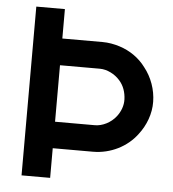

<svg xmlns="http://www.w3.org/2000/svg" viewBox="-52 -768 734 816"><g transform="rotate(5 315.0 -360.0)"><path d="M70 0H192V-126.5H363.5C439 -126.5 509 -162.5 550.5 -218.5C581.5 -258 601 -309.5 600 -360C599.5 -411.5 581 -463.5 549 -503.5C521.5 -541 481.5 -568.5 437 -582.5C413.5 -590 388.5 -594.5 363.5 -594.5H192V-720H70ZM192 -239.5V-480.5H362.5C393 -480.5 426.5 -463.5 447 -440C467 -418.5 476.5 -389.5 477.5 -360C478.5 -333 468.5 -307.5 452.5 -286.5C429.5 -256.5 393 -239.5 362.5 -239.5Z"/></g></svg>

Font: Manrope
Style: Bold
Weight: 700
Designer: Mikhail Sharanda
Foundry: Mikhail Sharanda
Version: Version 4.505;FEAKit 1.0